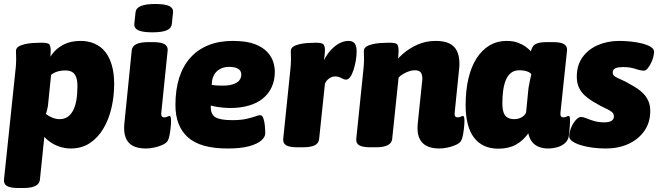

<svg xmlns="http://www.w3.org/2000/svg" viewBox="-22 -736 3300 962"><path d="M70 206Q30 206 13 196Q-4 186 -2 164L56 -389Q57 -395 57.5 -404Q58 -413 58.5 -423Q59 -433 59 -440Q59 -450 58.5 -459.5Q58 -469 58 -480Q58 -494 70 -502Q82 -510 101 -514.5Q120 -519 142 -520.5Q164 -522 185 -522Q216 -522 224 -515Q232 -508 232 -480Q232 -456 228 -432.5Q224 -409 217 -397L208 -403Q218 -436 239.5 -465Q261 -494 296.5 -512.5Q332 -531 381 -531Q421 -531 452.5 -517Q484 -503 505.5 -476Q527 -449 538.5 -408.5Q550 -368 550 -315Q550 -255 537 -197.5Q524 -140 497 -93.5Q470 -47 429 -19.5Q388 8 332 8Q308 8 283.5 1Q259 -6 238 -19Q217 -32 200 -50L178 164Q174 206 96 206ZM277 -139Q299 -139 315.5 -149.5Q332 -160 343.5 -181Q355 -202 360.5 -233Q366 -264 366 -305Q366 -332 359.5 -349.5Q353 -367 340 -375Q327 -383 307 -383Q290 -383 277.5 -380.5Q265 -378 254.5 -373.5Q244 -369 234 -361L220 -224Q219 -209 216 -194.5Q213 -180 208 -165Q220 -155 239 -147Q258 -139 277 -139Z M709 8Q669 8 643.5 -5.5Q618 -19 607.5 -47Q597 -75 601 -116L638 -483Q640 -504 660.5 -514.5Q681 -525 723 -525H743Q785 -525 802.5 -514.5Q820 -504 818 -483L786 -170Q785 -159 788.5 -153.5Q792 -148 802 -148Q810 -148 816.5 -151.5Q823 -155 827 -155Q832 -155 833.5 -148Q835 -141 835 -130Q835 -116 833 -96.5Q831 -77 827.5 -59Q824 -41 819 -32Q813 -20 794 -11Q775 -2 752 3Q729 8 709 8ZM741 -574Q692 -574 670.5 -584.5Q649 -595 651 -616L657 -674Q659 -695 683 -705.5Q707 -716 756 -716Q806 -716 826.5 -705.5Q847 -695 845 -674L839 -616Q837 -595 814 -584.5Q791 -574 741 -574Z M1118 8Q982 8 919.5 -48Q857 -104 857 -210Q857 -287 876 -346.5Q895 -406 932 -447Q969 -488 1022 -509.5Q1075 -531 1144 -531Q1213 -531 1254.5 -515Q1296 -499 1318 -474.5Q1340 -450 1347.5 -424Q1355 -398 1355 -377Q1355 -334 1339.5 -300Q1324 -266 1295 -242.5Q1266 -219 1225 -207Q1184 -195 1134 -195Q1098 -195 1062.5 -201Q1027 -207 995 -218L1037 -266Q1035 -250 1034.5 -233Q1034 -216 1034 -199Q1034 -163 1057.5 -148.5Q1081 -134 1142 -134Q1185 -134 1213 -140.5Q1241 -147 1257.5 -153Q1274 -159 1281 -159Q1292 -159 1297.5 -143.5Q1303 -128 1305 -106.5Q1307 -85 1307 -68Q1307 -50 1287.5 -32.5Q1268 -15 1226.5 -3.5Q1185 8 1118 8ZM1097 -307Q1114 -307 1128 -309.5Q1142 -312 1153 -316.5Q1164 -321 1171.5 -327.5Q1179 -334 1183 -343Q1187 -352 1187 -362Q1187 -382 1171 -391.5Q1155 -401 1126 -401Q1100 -401 1080 -390Q1060 -379 1049.5 -359Q1039 -339 1039 -311Q1053 -308 1068 -307.5Q1083 -307 1097 -307Z M1469 2Q1429 2 1412 -8Q1395 -18 1397 -40L1433 -389Q1434 -397 1435 -413Q1436 -429 1436 -440Q1436 -450 1435.5 -459.5Q1435 -469 1435 -480Q1435 -494 1447 -502Q1459 -510 1478 -514.5Q1497 -519 1519 -520.5Q1541 -522 1562 -522Q1581 -522 1592 -518Q1603 -514 1605.5 -496Q1608 -478 1601 -435Q1617 -465 1637 -486.5Q1657 -508 1679.5 -519.5Q1702 -531 1724 -531Q1738 -531 1747 -525.5Q1756 -520 1760.5 -508.5Q1765 -497 1765 -480Q1765 -456 1760.5 -431Q1756 -406 1749 -384.5Q1742 -363 1732.5 -350Q1723 -337 1712 -337Q1702 -337 1688 -345Q1674 -353 1657 -353Q1641 -353 1626.5 -342.5Q1612 -332 1606 -316L1577 -40Q1575 -18 1555 -8Q1535 2 1495 2Z M2179 8Q2139 8 2113.5 -6Q2088 -20 2077.5 -47.5Q2067 -75 2071 -116L2093 -328Q2094 -332 2094 -335.5Q2094 -339 2094 -342Q2094 -365 2085 -374.5Q2076 -384 2056 -384Q2043 -384 2028 -379Q2013 -374 1999 -366Q1985 -358 1975 -347L1943 -40Q1939 2 1861 2H1835Q1795 2 1778 -8Q1761 -18 1763 -40L1799 -389Q1800 -397 1801 -413Q1802 -429 1802 -440Q1802 -450 1801.5 -459.5Q1801 -469 1801 -480Q1801 -494 1813 -502Q1825 -510 1844 -514.5Q1863 -519 1885 -520.5Q1907 -522 1928 -522Q1959 -522 1967 -515Q1975 -508 1975 -480Q1975 -456 1971 -432.5Q1967 -409 1960 -397L1949 -413Q1965 -438 1996 -465.5Q2027 -493 2069 -512Q2111 -531 2161 -531Q2203 -531 2229 -518.5Q2255 -506 2267.5 -480.5Q2280 -455 2280 -417Q2280 -410 2279.5 -402.5Q2279 -395 2278 -387L2256 -170Q2255 -159 2258.5 -153.5Q2262 -148 2272 -148Q2280 -148 2286.5 -151.5Q2293 -155 2297 -155Q2302 -155 2303.5 -148Q2305 -141 2305 -130Q2305 -116 2303 -96.5Q2301 -77 2297.5 -59Q2294 -41 2289 -32Q2283 -20 2264 -11Q2245 -2 2222 3Q2199 8 2179 8Z M2475 9Q2435 9 2404.5 -5Q2374 -19 2353 -46.5Q2332 -74 2321.5 -115Q2311 -156 2311 -209Q2311 -283 2325 -342.5Q2339 -402 2366 -444Q2393 -486 2431 -508.5Q2469 -531 2516 -531Q2549 -531 2572 -522.5Q2595 -514 2611.5 -502Q2628 -490 2638 -479Q2641 -492 2647.5 -502.5Q2654 -513 2670.5 -519Q2687 -525 2720 -525H2748Q2788 -525 2804.5 -514.5Q2821 -504 2819 -483L2786 -170Q2785 -159 2788.5 -153.5Q2792 -148 2802 -148Q2810 -148 2816.5 -151.5Q2823 -155 2827 -155Q2831 -155 2832.5 -149.5Q2834 -144 2834 -131Q2834 -124 2833.5 -114Q2833 -104 2832 -91Q2831 -78 2829 -62Q2827 -36 2810.5 -20.5Q2794 -5 2770.5 1.5Q2747 8 2724 8Q2700 8 2679.5 0.5Q2659 -7 2645 -24Q2631 -41 2625 -68Q2599 -31 2562.5 -11Q2526 9 2475 9ZM2555 -139Q2570 -139 2582.5 -144Q2595 -149 2603.5 -157Q2612 -165 2614 -174L2626 -295Q2628 -309 2632 -327Q2636 -345 2640 -364Q2637 -370 2628 -374.5Q2619 -379 2607 -381.5Q2595 -384 2581 -384Q2555 -384 2538.5 -371Q2522 -358 2512.5 -335Q2503 -312 2499 -282Q2495 -252 2495 -219Q2495 -191 2501 -173Q2507 -155 2520.5 -147Q2534 -139 2555 -139Z M3014 8Q2982 8 2949 4Q2916 0 2888.5 -8.5Q2861 -17 2844.5 -29Q2828 -41 2830 -57Q2833 -83 2843 -104Q2853 -125 2866 -137.5Q2879 -150 2889 -150Q2900 -150 2915.5 -143.5Q2931 -137 2953.5 -130Q2976 -123 3006 -123Q3029 -123 3041.5 -130.5Q3054 -138 3054 -153Q3054 -166 3044 -174.5Q3034 -183 3018.5 -190Q3003 -197 2986 -206Q2966 -217 2945.5 -229.5Q2925 -242 2907.5 -258Q2890 -274 2879 -297Q2868 -320 2868 -352Q2868 -409 2896.5 -449Q2925 -489 2973.5 -510Q3022 -531 3081 -531Q3107 -531 3137.5 -528Q3168 -525 3195.5 -518Q3223 -511 3240 -500Q3257 -489 3255 -473Q3253 -450 3244 -429Q3235 -408 3224.5 -395Q3214 -382 3205 -382Q3187 -382 3161.5 -391Q3136 -400 3098 -400Q3077 -400 3062.5 -394.5Q3048 -389 3048 -372Q3048 -360 3059.5 -352.5Q3071 -345 3090.5 -337Q3110 -329 3135 -314Q3152 -305 3169.5 -293.5Q3187 -282 3202 -266.5Q3217 -251 3226.5 -230Q3236 -209 3236 -180Q3236 -122 3206.5 -80Q3177 -38 3127 -15Q3077 8 3014 8Z"/></svg>

Font: Asap Black
Style: Italic
Weight: 900
Italic angle: -6°
Designer: Pablo Cosgaya
Foundry: Omnibus-Type
Version: Version 3.001